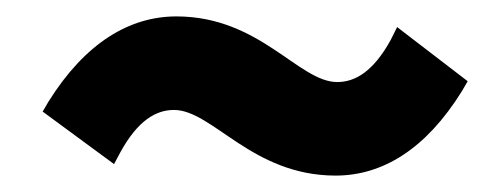

<svg xmlns="http://www.w3.org/2000/svg" viewBox="-20 -462 613 234"><path d="M127 -277C148 -315 170 -328 192 -328C239 -328 287 -248 389 -248C446 -248 499 -280 543 -351L550 -363L464 -429L456 -413C435 -375 413 -362 391 -362C344 -362 297 -442 195 -442C138 -442 84 -410 39 -338L32 -326L119 -262Z"/></svg>

Font: Falling Sky
Style: Bd+
Weight: 400
Designer: Paul D. Hunt
Foundry: Adobe Systems Incorporated
Version: Version 1.02